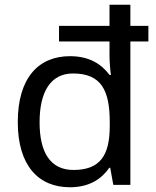

<svg xmlns="http://www.w3.org/2000/svg" viewBox="-20 -780 657 810"><path d="M275 10C358 10 409 -26 441 -72H445L458 0H530V-605H606V-671H530V-760H442V-671H229V-605H442V-544C442 -523 445 -481 448 -464H442C409 -508 359 -543 275 -543C143 -543 55 -452 55 -265C55 -83 141 10 275 10ZM290 -63C193 -63 147 -136 147 -264C147 -392 193 -470 288 -470C407 -470 443 -399 443 -265V-248C443 -124 402 -63 290 -63Z"/></svg>

Font: Noto Sans Kayah Li
Style: Regular
Weight: 400
Designer: Monotype Design Team, Sérgio Martins
Foundry: Monotype Imaging Inc.
Version: Version 2.002